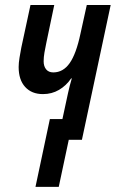

<svg xmlns="http://www.w3.org/2000/svg" viewBox="-20 -560 463 769"><path d="M122.1 188.5 179.7 -83H230L252.4 -187Q255.4 -201.2 259.3 -216.3Q263.2 -231.4 267.6 -246.1H265.1Q245.1 -216.8 216.3 -200Q187.5 -183.1 151.9 -183.1Q106.9 -183.1 80.8 -211.7Q54.7 -240.2 54.7 -291.5Q54.7 -307.6 58.1 -328.6Q61.5 -349.6 65.4 -369.6L102.1 -540H197.3L165.5 -388.2Q161.1 -367.7 158 -349.4Q154.8 -331.1 154.8 -314.5Q154.8 -294.4 164.8 -282.2Q174.8 -270 193.4 -270Q232.9 -270 259 -307.1Q285.2 -344.2 302.2 -424.8L327.6 -540H423.3L308.1 0H255.4L215.3 188.5Z"/></svg>

Font: Open Sans Condensed SemiBold
Style: Italic
Weight: 600
Width: 3
Italic angle: -12°
Designer: Monotype Design Team
Foundry: Monotype Imaging Inc.
Version: Version 3.000; ttfautohint (v1.8.4)